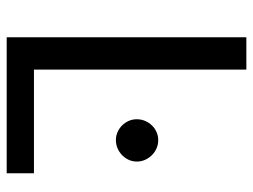

<svg xmlns="http://www.w3.org/2000/svg" viewBox="-111 -645 756 574"><g transform="rotate(90 267.0 -358.0)"><path d="M498 -81.5V0H91.5V-716.5H188V-81.5ZM463 -389Q463 -376 457.8 -364.8Q452.5 -353.5 443.8 -345Q435 -336.5 423.5 -331.5Q412 -326.5 399 -326.5Q386 -326.5 374.8 -331.5Q363.5 -336.5 355 -345Q346.5 -353.5 341.5 -364.8Q336.5 -376 336.5 -389Q336.5 -402 341.5 -413.8Q346.5 -425.5 355 -434.2Q363.5 -443 374.8 -448Q386 -453 399 -453Q412 -453 423.5 -448Q435 -443 443.8 -434.2Q452.5 -425.5 457.8 -413.8Q463 -402 463 -389Z"/></g></svg>

Font: Lato 2
Style: Regular
Weight: 400
Designer: Lukasz Dziedzic with Adam Twardoch and Botio Nikoltchev
Foundry: tyPoland Lukasz Dziedzic
Version: Version 2.015; 2015-08-06; http://www.latofonts.com/